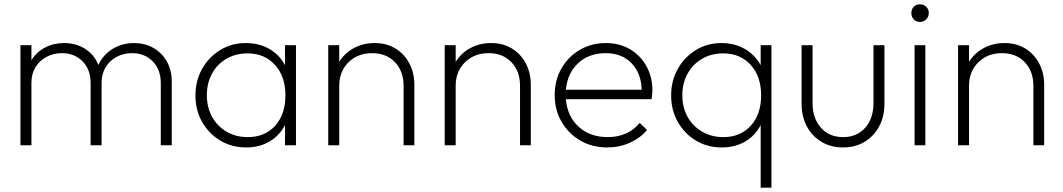

<svg xmlns="http://www.w3.org/2000/svg" viewBox="-20 -675 4937 892"><path d="M75 0V-465H126V-395Q149 -433 189 -454Q229 -475 278 -475Q333 -475 375.5 -448Q418 -421 437 -373Q459 -421 503.5 -448Q548 -475 603 -475Q652 -475 691.5 -453Q731 -431 754.5 -390.5Q778 -350 778 -296V0H727V-289Q727 -352 689.5 -390Q652 -428 594 -428Q554 -428 522 -411Q490 -394 471 -363Q452 -332 452 -291V0H401V-289Q401 -352 363.5 -390Q326 -428 268 -428Q229 -428 196.5 -411Q164 -394 145 -363Q126 -332 126 -291V0Z M1124 10Q1057 10 1003.5 -22Q950 -54 919 -108.5Q888 -163 888 -232Q888 -300 919 -355Q950 -410 1003 -442.5Q1056 -475 1122 -475Q1184 -475 1231.5 -447.5Q1279 -420 1304 -372V-465H1355V0H1304V-94Q1279 -45 1232 -17.5Q1185 10 1124 10ZM1131 -38Q1211 -38 1258.5 -91Q1306 -144 1306 -232Q1306 -320 1257.5 -373.5Q1209 -427 1130 -427Q1075 -427 1032 -402Q989 -377 965 -333Q941 -289 941 -233Q941 -176 965.5 -132Q990 -88 1033 -63Q1076 -38 1131 -38Z M1505 0V-465H1556V-388Q1581 -428 1624 -451.5Q1667 -475 1721 -475Q1776 -475 1817.5 -449.5Q1859 -424 1882 -380Q1905 -336 1905 -282V0H1855V-276Q1855 -344 1815 -386Q1775 -428 1709 -428Q1642 -428 1599 -385.5Q1556 -343 1556 -276V0Z M2046 0V-465H2097V-388Q2122 -428 2165 -451.5Q2208 -475 2262 -475Q2317 -475 2358.5 -449.5Q2400 -424 2423 -380Q2446 -336 2446 -282V0H2396V-276Q2396 -344 2356 -386Q2316 -428 2250 -428Q2183 -428 2140 -385.5Q2097 -343 2097 -276V0Z M2801 10Q2731 10 2676 -22Q2621 -54 2589 -109Q2557 -164 2557 -233Q2557 -302 2588 -356.5Q2619 -411 2673 -443Q2727 -475 2795 -475Q2858 -475 2906.5 -446.5Q2955 -418 2983 -368Q3011 -318 3011 -253Q3011 -241 3007 -214H2609Q2616 -134 2668.5 -86Q2721 -38 2804 -38Q2849 -38 2887 -54.5Q2925 -71 2952 -104L2986 -71Q2954 -33 2905.5 -11.5Q2857 10 2801 10ZM2794 -428Q2716 -428 2666 -381.5Q2616 -335 2609 -258H2961Q2959 -335 2914 -381.5Q2869 -428 2794 -428Z M3334 10Q3266 10 3213 -22Q3160 -54 3129 -108.5Q3098 -163 3098 -232Q3098 -300 3129 -355Q3160 -410 3213 -442.5Q3266 -475 3332 -475Q3393 -475 3440.5 -447.5Q3488 -420 3514 -372V-465H3564V197H3514V-94Q3489 -45 3442 -17.5Q3395 10 3334 10ZM3341 -38Q3420 -38 3468 -91Q3516 -144 3516 -232Q3516 -320 3467.5 -373.5Q3419 -427 3340 -427Q3285 -427 3242 -402Q3199 -377 3174.5 -333Q3150 -289 3150 -233Q3150 -176 3174.5 -132Q3199 -88 3242.5 -63Q3286 -38 3341 -38Z M3897 10Q3840 10 3796.5 -16Q3753 -42 3728.5 -88Q3704 -134 3704 -194V-465H3755V-196Q3755 -126 3793.5 -82Q3832 -38 3897 -38Q3961 -38 3999.5 -81.5Q4038 -125 4038 -196V-465H4089V-194Q4089 -134 4064.5 -88Q4040 -42 3996.5 -16Q3953 10 3897 10Z M4254 -573Q4236 -573 4225 -585Q4214 -597 4214 -615Q4214 -632 4225 -643.5Q4236 -655 4254 -655Q4271 -655 4283 -643.5Q4295 -632 4295 -615Q4295 -597 4283 -585Q4271 -573 4254 -573ZM4229 0V-465H4279V0Z M4431 0V-465H4482V-388Q4507 -428 4550 -451.5Q4593 -475 4647 -475Q4702 -475 4743.5 -449.5Q4785 -424 4808 -380Q4831 -336 4831 -282V0H4781V-276Q4781 -344 4741 -386Q4701 -428 4635 -428Q4568 -428 4525 -385.5Q4482 -343 4482 -276V0Z"/></svg>

Font: Outfit ExtraLight
Style: Regular
Weight: 200
Designer: Rodrigo Fuenzalida
Foundry: fragTYPE
Version: Version 1.100; ttfautohint (v1.8.4.7-5d5b);gftools[0.9.27]